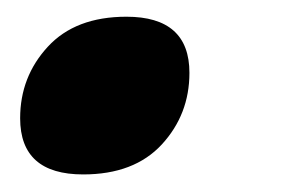

<svg xmlns="http://www.w3.org/2000/svg" viewBox="-20 -192 334 224"><path d="M127.5 -172.5Q201 -172.5 201 -107Q201 -58.5 168.8 -23.5Q136.5 11.5 77 11.5Q3.5 11.5 3.5 -54Q3.5 -102.5 35.8 -137.5Q68 -172.5 127.5 -172.5Z"/></svg>

Font: Newsreader 6pt SemiBold
Style: Italic
Weight: 600
Italic angle: -17°
Designer: Hugues Gentile
Foundry: Production Type
Version: Version 1.003; ttfautohint (v1.8.3)